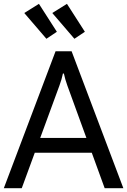

<svg xmlns="http://www.w3.org/2000/svg" viewBox="-20 -984 665 1004"><path d="M0 0 270.5 -715.8H354.5L625 0H527.3L332 -537.1Q326.2 -553.2 321.8 -568.4Q317.4 -583.5 314 -599.6H309.1Q305.7 -583.5 301.3 -568.4Q296.9 -553.2 291 -537.1L93.8 0ZM116.2 -185.5 145 -262.7H479L507.3 -185.5ZM222.7 -781.2 106.9 -916 183.6 -963.9 277.3 -817.9ZM369.1 -781.2 253.4 -916 330.1 -963.9 423.8 -817.9Z"/></svg>

Font: RobotoFlex
Style: Regular
Weight: 400
Designer: Berlow after Robertson
Foundry: Google
Version: Version 2.136